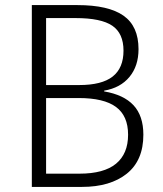

<svg xmlns="http://www.w3.org/2000/svg" viewBox="-20 -734 640 754"><path d="M105 -714H284Q406 -714 465 -672.5Q524 -631 524 -541Q524 -475 488.5 -432Q453 -389 389 -378V-375Q466 -362 504.5 -320.5Q543 -279 543 -205Q543 -104 478 -52Q413 0 302 0H105ZM291 -400Q380 -400 422.5 -433.5Q465 -467 465 -535Q465 -603 421 -633Q377 -663 277 -663H161V-400ZM292 -52Q388 -52 435.5 -91Q483 -130 483 -205Q483 -279 435.5 -314Q388 -349 289 -349H161V-52Z"/></svg>

Font: Noto Sans Mono UI Light
Style: Regular
Weight: 300
Monospace: yes
Designer: Monotype Design team
Foundry: Monotype Imaging Inc.
Version: Version 1.000